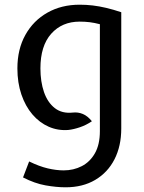

<svg xmlns="http://www.w3.org/2000/svg" viewBox="-20 -547 611 817"><path d="M259 250Q220 250 173.8 241.8Q127.5 233.5 78 208L104 140Q147 161 183.2 169.5Q219.5 178 251 178Q293 178 328 160Q363 142 384 105Q405 68 405 11V-444Q382 -450 361.8 -452.5Q341.5 -455 319 -455Q244 -455 198 -403.5Q152 -352 152 -256Q152 -199.5 167.2 -155.2Q182.5 -111 213.2 -87Q244 -63 290 -68Q312 -70.5 332.5 -62Q353 -53.5 371 -31Q346.5 -14.5 320 -5.5Q293.5 3.5 271 6Q226.5 9.5 187.2 -7.8Q148 -25 118 -60Q88 -95 71 -145Q54 -195 54 -256Q54 -337.5 88 -398.5Q122 -459.5 181.8 -493.2Q241.5 -527 319 -527Q347 -527 374.5 -523.8Q402 -520.5 431.8 -513.5Q461.5 -506.5 496 -495V0Q496 74.5 467.2 130.8Q438.5 187 385.2 218.5Q332 250 259 250Z"/></svg>

Font: Expletus Sans
Style: Regular
Weight: 400
Designer: Jasper de Waard
Foundry: Designtown
Version: Version 7.500